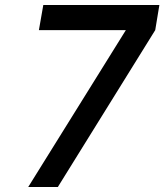

<svg xmlns="http://www.w3.org/2000/svg" viewBox="-20 -745 655 765"><path d="M481.5 -625H135L152.5 -725H615L598.5 -625L210.5 0H92.5Z"/></svg>

Font: JuliaMono SemiBoldItalic
Style: Regular
Weight: 600
Italic angle: -9°
Monospace: yes
Designer: cormullion
Foundry: corm
Version: Version 0.049; ttfautohint (v1.8.4)